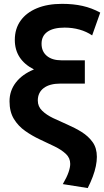

<svg xmlns="http://www.w3.org/2000/svg" viewBox="-20 -755 541 998"><path d="M436 222.5 306.5 202Q327.5 166 336.2 140.5Q345 115 345 97Q345 66 322.2 44.8Q299.5 23.5 263.5 6Q227.5 -11.5 187.2 -30.2Q147 -49 111 -74.2Q75 -99.5 52.2 -136.8Q29.5 -174 29.5 -228.5Q29.5 -283.5 62.5 -326.2Q95.5 -369 156.5 -394Q57 -445 57 -547.5Q57 -605.5 87 -647.5Q117 -689.5 172 -712.2Q227 -735 302.5 -735Q361.5 -735 409.2 -724.2Q457 -713.5 501 -689.5L459 -571Q429.5 -591 393.2 -601.2Q357 -611.5 315.5 -611.5Q257.5 -611.5 226.8 -590Q196 -568.5 196 -527.5Q196 -487.5 223.5 -464.5Q251 -441.5 299 -441.5H421V-320.5H294Q238 -320.5 207.2 -297.2Q176.5 -274 176.5 -232.5Q176.5 -201.5 198.8 -179.8Q221 -158 256 -141.2Q291 -124.5 330.2 -107.5Q369.5 -90.5 404.5 -68.8Q439.5 -47 461.5 -16.2Q483.5 14.5 483.5 60.5Q483.5 82.5 478.2 108.5Q473 134.5 462.2 163.2Q451.5 192 436 222.5Z"/></svg>

Font: Geologica SemiBold
Style: Regular
Weight: 600
Designer: Sindre Bremnes, Frode Helland
Foundry: Monokrom Skriftforlag AS
Version: Version 1.010;gftools[0.9.28]